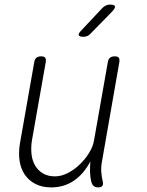

<svg xmlns="http://www.w3.org/2000/svg" viewBox="-20 -805 640 835"><path d="M407 10Q394 10 387 3.5Q380 -3 377 -15Q372 -36 371.5 -57Q371 -78 373 -103Q344 -48 301 -19Q258 10 203 10Q163 10 134 -5Q105 -20 87.5 -46Q70 -72 65 -107Q60 -142 67 -183L129 -535Q131 -548 138.5 -554Q146 -560 159 -560Q172 -560 176.5 -554Q181 -548 179 -535L119 -195Q114 -164 117 -135.5Q120 -107 132.5 -85.5Q145 -64 166.5 -51Q188 -38 219 -38Q247 -38 275 -52.5Q303 -67 327 -90Q351 -113 368 -141Q385 -169 389 -195L449 -535Q451 -548 458.5 -554Q466 -560 479 -560Q492 -560 496.5 -554Q501 -548 499 -535L423 -100Q419 -79 420.5 -57Q422 -35 427 -15Q430 -3 425 3.5Q420 10 407 10ZM343 -645Q325 -645 322.5 -652Q320 -659 334 -673L424 -769Q432 -777 440 -781Q448 -785 458 -785Q478 -785 480 -777.5Q482 -770 467 -754L374 -659Q368 -652 360 -648.5Q352 -645 343 -645Z"/></svg>

Font: Maple Mono NL Thin
Style: Italic
Weight: 250
Italic angle: -10°
Monospace: yes
Designer: subframe7536
Version: Version 7.000